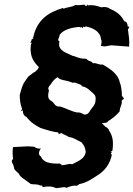

<svg xmlns="http://www.w3.org/2000/svg" viewBox="-20 -746 689 992"><path d="M187 -393C184 -395 181 -400 182 -401C179 -396 177 -392 174 -387C170 -385 166 -378 161 -375C149 -370 146 -364 131 -354C124 -351 113 -330 112 -330C96 -311 91 -287 82 -255C82 -229 85 -206 95 -181C87 -175 97 -184 87 -176C92 -175 92 -171 99 -176C96 -157 108 -144 117 -142C137 -115 163 -98 189 -85C222 -74 256 -64 280 -62C280 -62 285 -53 283 -53C294 -58 300 -59 299 -58C308 -50 320 -49 336 -38C362 -35 374 -23 401 -11C414 6 420 13 423 40C417 73 390 84 352 103C340 97 326 106 298 108C296 102 292 106 302 101C296 102 293 106 290 99C238 101 203 93 191 62C178 56 178 38 192 20C181 25 168 20 156 12L124 10L47 14C44 37 45 59 48 78C42 76 41 85 42 83C39 92 42 87 44 98C49 103 51 115 53 122C53 136 74 142 81 158C87 170 114 185 138 204C155 209 171 203 188 213C190 211 200 210 200 221C223 216 248 215 269 226C291 226 314 216 324 225C343 214 369 211 376 214C386 210 385 209 391 204C394 206 389 199 391 205C431 197 460 175 494 153C527 129 550 96 558 52C545 49 560 42 559 41C557 46 556 39 551 35C565 36 555 38 561 31C567 -13 563 -44 543 -72C544 -76 535 -88 523 -92C524 -93 520 -94 507 -110C517 -110 539 -112 537 -119C564 -136 580 -149 598 -170C599 -194 612 -207 609 -221C606 -230 620 -233 620 -236C620 -242 616 -240 610 -252C611 -247 608 -249 610 -255C609 -278 605 -309 600 -316C592 -361 556 -387 510 -413C494 -408 475 -424 460 -419C452 -433 441 -427 429 -439C429 -443 417 -443 417 -443C388 -442 370 -456 357 -457C354 -458 351 -459 348 -461C306 -479 278 -491 287 -533C287 -533 284 -535 280 -538C281 -546 285 -550 289 -567C308 -592 346 -604 392 -607C396 -598 396 -610 393 -603C405 -609 400 -609 404 -600C416 -611 409 -607 412 -610C417 -600 413 -608 424 -609C457 -603 499 -585 502 -542C507 -535 505 -521 501 -509L521 -506L555 -512L647 -505C650 -538 645 -564 641 -594C641 -594 645 -599 649 -608C636 -607 647 -611 640 -609C640 -616 636 -637 622 -636C607 -667 583 -686 549 -700C542 -707 522 -713 506 -708C491 -711 469 -723 433 -718C434 -725 429 -718 434 -726C425 -716 429 -715 425 -714C420 -717 418 -719 417 -722C404 -721 385 -718 368 -720C351 -708 327 -710 309 -701C303 -702 310 -703 306 -705C229 -682 171 -644 151 -551C148 -552 148 -551 153 -546C142 -547 150 -540 148 -543C143 -545 145 -544 141 -533C135 -525 134 -524 144 -526C139 -517 138 -504 138 -493C139 -449 152 -427 187 -393ZM416 -155 420 -152C412 -154 399 -167 378 -165C349 -170 317 -189 289 -196C290 -194 286 -202 288 -195C264 -196 262 -209 253 -219C227 -234 225 -243 233 -279C226 -289 230 -298 242 -310C251 -325 264 -340 277 -347C278 -348 278 -348 278 -347C291 -330 315 -334 349 -321C357 -315 360 -322 371 -318C384 -312 404 -309 402 -301C426 -296 437 -286 453 -271C466 -260 476 -253 474 -232C474 -229 473 -225 473 -222C471 -202 456 -191 448 -178C439 -162 431 -152 416 -155Z"/></svg>

Font: Asimov Print
Style: DIt
Weight: 250
Width: 0
Designer: Google
Version: Version 2.000980: 2014